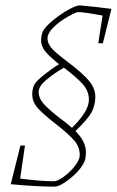

<svg xmlns="http://www.w3.org/2000/svg" viewBox="-20 -621 435 715"><path d="M337 -595 395 -588 363 -460H346L362 -563Q293 -576 270 -576Q263 -576 233.5 -559.5Q204 -543 180.5 -520.5Q157 -498 157 -478Q157 -457 176 -437.5Q195 -418 234 -389Q282 -353 308.5 -323.5Q335 -294 335 -259Q335 -246 331 -229.5Q327 -213 320 -201Q303 -173 261 -133Q300 -94 300 -54Q300 -24 289 -9Q274 18 238.5 46Q203 74 183 74Q117 74 20 65L56 -79H73L55 44Q130 54 181 54Q194 54 217.5 37Q241 20 259 -3Q277 -26 277 -44Q277 -75 254.5 -100Q232 -125 187 -160Q143 -194 121.5 -217.5Q100 -241 100 -270Q100 -292 109 -308Q116 -320 145.5 -343.5Q175 -367 200 -382Q167 -408 150 -428Q133 -448 133 -470Q133 -491 141 -507Q153 -526 180.5 -548Q208 -570 236 -585.5Q264 -601 277 -601Q281 -601 337 -595ZM218 -369Q183 -349 153.5 -324.5Q124 -300 124 -279Q124 -255 143.5 -233.5Q163 -212 203 -181Q233 -159 248 -145Q274 -170 292.5 -197.5Q311 -225 311 -250Q311 -283 287 -309Q263 -335 218 -369Z"/></svg>

Font: Grenze Thin
Style: Italic
Weight: 250
Italic angle: -10°
Designer: Renata Polastri
Foundry: Omnibus-Type
Version: Version 1.002; ttfautohint (v1.8)